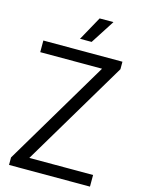

<svg xmlns="http://www.w3.org/2000/svg" viewBox="-138 -1024 812 1101"><g transform="rotate(15 268.0 -473.0)"><path d="M28 0V-44.5L400.5 -671H33.5V-740H503V-695.5L130 -69H508.5V0ZM234 -804 312.5 -946H394.5L303 -804Z"/></g></svg>

Font: Encode Sans SemiCondensed SemiCondensed
Style: Regular
Weight: 400
Width: 4
Designer: Multiple Designers
Foundry: Impallari Type
Version: Version 3.000; ttfautohint (v1.8.3) -l 8 -r 50 -G 200 -x 14 